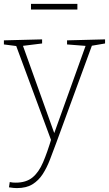

<svg xmlns="http://www.w3.org/2000/svg" viewBox="-26 -728 559 985"><path d="M20 233 24 206Q33 208 40 208.5Q47 209 55 209Q108 209 140.5 182.5Q173 156 195 104.5Q217 53 239 -21L238 -4L55 -498L64 -491L-6 -500V-521L190 -526V-505L85 -492L90 -498L256 -35L249 -36L415 -498L421 -492L318 -500V-521L513 -526V-505L437 -492L447 -498L263 4Q246 50 230 91.5Q214 133 193 165.5Q172 198 140.5 217.5Q109 237 60 237Q45 237 20 233ZM371 -708V-679H133V-708Z"/></svg>

Font: Bitter Thin ExtraLight
Style: Regular
Weight: 250
Version: Version 2.002